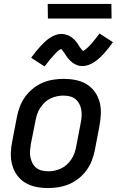

<svg xmlns="http://www.w3.org/2000/svg" viewBox="-20 -942 593 974"><path d="M224 12Q192 12 162.5 6Q133 0 108 -15Q83 -30 66 -54Q49 -78 41.5 -106.5Q34 -135 35 -166.5Q36 -198 43 -230L66 -350Q71 -376 81 -402Q91 -428 107.5 -451Q124 -474 147 -492.5Q170 -511 195.5 -522Q221 -533 248.5 -537.5Q276 -542 302 -542Q334 -542 364 -536Q394 -530 419 -515Q444 -500 461 -476Q478 -452 485.5 -423.5Q493 -395 491.5 -363.5Q490 -332 484 -300L461 -180Q456 -154 446 -128Q436 -102 419.5 -79Q403 -56 380 -37.5Q357 -19 331 -8Q305 3 277.5 7.5Q250 12 224 12ZM226 -73Q242 -73 258 -76.5Q274 -80 290 -87.5Q306 -95 319 -107Q332 -119 342 -134Q352 -149 357.5 -164.5Q363 -180 366 -196L389 -316Q393 -334 394 -351Q395 -368 392.5 -384Q390 -400 382.5 -414.5Q375 -429 363 -439Q351 -449 335 -453Q319 -457 301 -457Q285 -457 268.5 -453.5Q252 -450 236 -442.5Q220 -435 207.5 -423Q195 -411 185 -396Q175 -381 169.5 -365.5Q164 -350 161 -334L137 -214Q134 -196 132.5 -179Q131 -162 134 -146Q137 -130 144 -115.5Q151 -101 163.5 -91Q176 -81 192 -77Q208 -73 226 -73ZM206 -605 138 -649Q150 -666 162 -680.5Q174 -695 185 -707Q196 -719 206.5 -729Q217 -739 231 -748.5Q245 -758 260.5 -764Q276 -770 292 -770Q297 -770 302 -769Q307 -768 312 -767Q317 -766 321 -764.5Q325 -763 329.5 -761Q334 -759 337.5 -756.5Q341 -754 344.5 -751.5Q348 -749 352 -745.5Q356 -742 359.5 -738.5Q363 -735 365.5 -731.5Q368 -728 371 -724.5Q374 -721 376 -717.5Q378 -714 380 -710.5Q382 -707 385.5 -702Q389 -697 392 -693.5Q395 -690 398.5 -686.5Q402 -683 401 -682Q401 -681 401 -681H398Q398 -682 402.5 -684Q407 -686 410 -688.5Q413 -691 417 -694Q421 -697 423 -699Q425 -701 427 -703Q429 -705 431 -707Q433 -709 435.5 -711.5Q438 -714 440.5 -716.5Q443 -719 445 -721.5Q447 -724 449.5 -727Q452 -730 455 -733.5Q458 -737 460.5 -740.5Q463 -744 466 -747.5Q469 -751 472 -755Q475 -759 478 -763Q481 -767 485 -772L553 -728Q541 -711 529 -696Q517 -681 506.5 -669.5Q496 -658 485 -648Q474 -638 460 -628.5Q446 -619 430.5 -613Q415 -607 399 -607Q394 -607 389 -607.5Q384 -608 379 -609Q374 -610 370 -612Q366 -614 361.5 -616Q357 -618 353.5 -620.5Q350 -623 346.5 -625.5Q343 -628 339 -631.5Q335 -635 332 -638.5Q329 -642 326 -645.5Q323 -649 320 -652.5Q317 -656 315.5 -659.5Q314 -663 311.5 -666Q309 -669 305.5 -674.5Q302 -680 299 -683.5Q296 -687 293 -690.5Q290 -694 290 -695H291Q292 -695 292.5 -695.5Q293 -696 293 -695L289 -693Q284 -691 281 -688.5Q278 -686 274 -683Q270 -680 268 -678Q266 -676 264 -674Q262 -672 260.5 -670Q259 -668 256.5 -665.5Q254 -663 251.5 -660.5Q249 -658 247 -655Q245 -652 242 -649Q239 -646 236 -643Q233 -640 230.5 -636.5Q228 -633 225.5 -629.5Q223 -626 219.5 -622Q216 -618 213 -613.5Q210 -609 206 -605ZM546 -848H223L222 -922H545Z"/></svg>

Font: Lode Dark Term
Style: Bold Italic
Weight: 700
Italic angle: -11°
Monospace: yes
Designer: Belleve Invis
Foundry: Belleve Invis
Version: Version 29.2.0